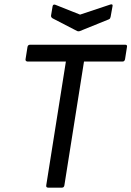

<svg xmlns="http://www.w3.org/2000/svg" viewBox="-20 -860 602 880"><path d="M201 0Q190 0 192 -11L282 -578H106Q102 -578 99 -581Q96 -584 97 -588L106 -645Q108 -655 118 -655H554Q559 -655 561 -652.5Q563 -650 562 -645L553 -588Q552 -584 549.5 -581Q547 -578 542 -578H365L275 -10Q273 0 264 0ZM485 -839Q490 -841 493.5 -839.5Q497 -838 496 -833L487 -783Q486 -779 484.5 -776Q483 -773 478 -771L347 -718Q340 -715 333 -718L221 -776Q213 -781 214 -789L221 -831Q223 -842 234 -838L347 -793Z"/></svg>

Font: Sofia Sans Hairline
Style: Italic
Weight: 1
Italic angle: -9°
Designer: Botio Nikoltchev, Ani Petrova
Foundry: lettersoup
Version: Version 4.102